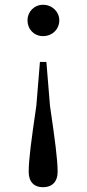

<svg xmlns="http://www.w3.org/2000/svg" viewBox="-20 -557 362 803"><path d="M160 -537C122 -537 95 -507 95 -472C95 -435 122 -406 160 -406C199 -406 228 -435 228 -472C228 -507 199 -537 160 -537ZM160 226C197 226 221 204 221 162C221 110 210 29 189 -115L174 -298H147L132 -115C111 29 100 110 100 162C100 204 123 226 160 226Z"/></svg>

Font: Noto Serif TC Medium
Style: Regular
Weight: 500
Designer: Ryoko NISHIZUKA 西塚涼子 (kana & ideographs); Frank Grießhammer (Latin, Greek & Cyrillic); Wenlong ZHANG 张文龙 (bopomofo); San
Foundry: Adobe
Version: Version 2.001;hotconv 1.1.0;makeotfexe 2.6.0